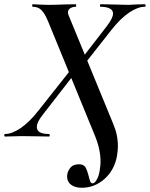

<svg xmlns="http://www.w3.org/2000/svg" viewBox="-56 -645 708 907"><path d="M261 189Q261 167 275 149Q289 131 317 131Q339 131 347.5 145Q356 159 363 187Q367 205 370.5 213Q374 221 382 221Q391 221 401 204Q411 187 415 160Q419 136 419 119Q419 60 392 -5L172 -542Q156 -581 140 -597Q124 -613 99 -613Q96 -613 96 -619Q96 -625 99 -625Q111 -625 137 -623L173 -622Q203 -622 251 -624L301 -625Q304 -625 304 -619Q304 -613 301 -613Q287 -613 276 -606Q265 -599 265 -586Q265 -581 268 -573L478 -62Q501 -9 501 46Q501 62 497 90Q485 158 438 200Q391 242 330 242Q299 242 280 228Q261 214 261 189ZM-32 -12Q0 -12 41 -39.5Q82 -67 126 -123L274 -310L292 -291L146 -103Q118 -68 118 -45Q118 -12 175 -12Q179 -12 179 -6Q179 0 175 0Q144 0 123 -1L46 -2L6 -1Q-7 0 -32 0Q-36 0 -36 -6Q-36 -12 -32 -12ZM303 -333 449 -522Q478 -560 478 -581Q478 -597 462 -605Q446 -613 420 -613Q416 -613 416 -619Q416 -625 420 -625L471 -624Q523 -622 550 -622Q564 -622 590 -624L627 -625Q632 -625 632 -619Q632 -613 627 -613Q595 -613 554 -585.5Q513 -558 469 -502L322 -315Z"/></svg>

Font: Cormorant Garamond
Style: Bold Italic
Weight: 700
Italic angle: -10°
Designer: Christian Thalmann (Catharsis Fonts)
Foundry: Catharsis Fonts
Version: Version 4.000